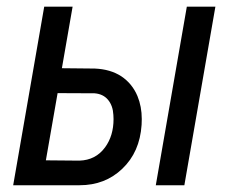

<svg xmlns="http://www.w3.org/2000/svg" viewBox="-20 -548 704 568"><path d="M525.4 0H440.9L532.7 -528.3H617.2ZM150.4 -272.5 115.7 -73.7 214.8 -72.8Q263.2 -74.2 291 -112.3Q315.9 -146.5 315.9 -195.8Q315.9 -201.7 315.4 -208Q314 -235.4 299.6 -252.7Q285.2 -270 259.8 -272ZM163.1 -346.2 260.3 -345.2Q306.6 -343.3 338.9 -322.3Q371.1 -300.8 386.7 -263.7Q399.4 -232.9 399.4 -195.8Q399.4 -187.5 398.9 -178.7Q393.6 -98.1 341.8 -48.8Q291 0 215.3 0Q214.4 0 213.9 0H19L110.8 -528.3H194.8Z"/></svg>

Font: MAUL Condensed Italic
Style: Condenced Regular Italic
Weight: 400
Italic angle: -12°
Designer: MAUL
Version: Version 1.0; 2020; ttfautohint (v1.8.3)